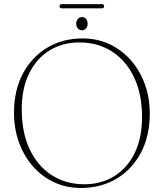

<svg xmlns="http://www.w3.org/2000/svg" viewBox="-20 -899 796 932"><path d="M381 -712.5Q451.5 -712.5 511 -684.8Q570.5 -657 614.5 -607.5Q658.5 -558 682.8 -491.2Q707 -424.5 707 -347Q707 -238.5 663.8 -157.2Q620.5 -76 545 -31.2Q469.5 13.5 372.5 13.5Q302.5 13.5 243.2 -14Q184 -41.5 140.2 -91.2Q96.5 -141 72.2 -207.5Q48 -274 48 -352Q48 -460.5 91 -541.5Q134 -622.5 209.2 -667.5Q284.5 -712.5 381 -712.5ZM669.5 -330.5Q669.5 -441.5 631 -523Q592.5 -604.5 524 -648.8Q455.5 -693 365 -693Q283.5 -693 220.5 -654.2Q157.5 -615.5 121.5 -542.8Q85.5 -470 85.5 -368.5Q85.5 -256.5 123.8 -175Q162 -93.5 230.8 -49Q299.5 -4.5 389.5 -4.5Q471 -4.5 534.2 -43.5Q597.5 -82.5 633.5 -155.5Q669.5 -228.5 669.5 -330.5ZM378 -752Q365.5 -752 357.8 -761.5Q350 -771 350 -784Q350 -797.5 357.8 -806.8Q365.5 -816 378 -816Q390.5 -816 398 -806.8Q405.5 -797.5 405.5 -784Q405.5 -771 398 -761.5Q390.5 -752 378 -752ZM269 -868.5Q269 -879 280.5 -879H474Q485.5 -879 485.5 -868.5Q485.5 -858.5 474 -858.5H280.5Q269 -858.5 269 -868.5Z"/></svg>

Font: Fraunces 72pt S000 Thin
Style: Regular
Weight: 100
Version: Version 1.000; ttfautohint (v1.8.3)